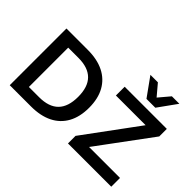

<svg xmlns="http://www.w3.org/2000/svg" viewBox="-160 -1313 1688 1688"><g transform="rotate(45 684.0 -469.5)"><path d="M81 0V-705H346Q464 -705 546 -664Q628 -623 671.5 -544.5Q715 -466 715 -353Q715 -240 671.5 -161Q628 -82 545.5 -41Q463 0 346 0ZM211 -108H338Q459 -108 519 -169Q579 -230 579 -353Q579 -476 518.5 -536.5Q458 -597 338 -597H211ZM805 0V-94L1206 -639L1209 -596H805V-705H1329V-611L927 -67L925 -109H1343V0ZM1016 -765 891 -939H984L1071 -836L1158 -939H1251L1126 -765Z"/></g></svg>

Font: Nunito Sans 11pt
Style: Bold
Weight: 700
Version: Version 3.101;gftools[0.9.27]